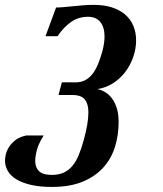

<svg xmlns="http://www.w3.org/2000/svg" viewBox="-135 -549 662 778"><path d="M172.4 -215.3Q193.4 -215.3 209.7 -223.9Q226.1 -232.4 239 -248.5Q252 -264.6 262 -288.6Q272 -312.5 280.3 -343.3Q288.6 -375.5 288.6 -400.9Q288.6 -438.5 271.5 -459.7Q254.4 -481 222.2 -481Q184.1 -481 154.3 -460.9Q124.5 -440.9 98.1 -402.3H49.3L92.3 -518.6Q106.4 -518.6 124.3 -520.3Q142.1 -522 161.9 -523.9Q181.6 -525.9 202.6 -527.6Q223.6 -529.3 244.6 -529.3Q285.6 -529.3 317.6 -519.3Q349.6 -509.3 371.6 -490.5Q393.6 -471.7 405 -445.1Q416.5 -418.5 416.5 -385.7Q416.5 -350.6 404.5 -316.9Q392.6 -283.2 371.6 -256.1Q350.6 -229 321.8 -210.9Q293 -192.9 259.3 -188Q275.4 -185.1 291 -175.8Q306.6 -166.5 318.8 -150.1Q331.1 -133.8 338.4 -110.1Q345.7 -86.4 345.7 -54.7Q345.7 -2.9 331.3 44.7Q316.9 92.3 284.7 128.7Q252.4 165 200.9 186.8Q149.4 208.5 74.7 208.5Q26.4 208.5 -9.3 200.2Q-44.9 191.9 -68.4 177.7Q-91.8 163.6 -103.3 144Q-114.7 124.5 -114.7 101.6Q-114.7 92.3 -111.6 77.4Q-108.4 62.5 -98.9 47.4Q-89.4 32.2 -72.8 19Q-56.2 5.9 -28.8 0H42Q21.5 32.7 14.6 58.3Q7.8 84 7.8 102.1Q7.8 119.1 13.2 130.4Q18.6 141.6 27.6 148.2Q36.6 154.8 48.8 157.2Q61 159.7 74.7 159.7Q102.1 159.7 122.1 150.9Q142.1 142.1 157.2 124.5Q172.4 106.9 183.6 80.3Q194.8 53.7 204.6 17.6Q214.4 -18.6 218.8 -45.4Q223.1 -72.3 223.1 -92.3Q223.1 -113.3 218.5 -127.2Q213.9 -141.1 205.6 -149.2Q197.3 -157.2 185.8 -160.6Q174.3 -164.1 160.2 -164.1H102.1L115.7 -215.3Z"/></svg>

Font: Arian AMU Serif
Style: Bold Italic
Weight: 700
Italic angle: -15°
Designer: Ruben Hakobyan (Tarumian)
Foundry: Ruben Hakobyan (Tarumian)
Version: Version 1.002